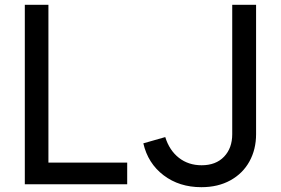

<svg xmlns="http://www.w3.org/2000/svg" viewBox="-20 -765 1165 797"><path d="M83 -745H181V-90H508V0H83ZM575 -170 666 -196Q683 -141 722.5 -110Q762 -79 817 -79Q876 -79 910 -114.5Q944 -150 944 -208V-745H1043V-208Q1043 -145 1015.5 -95Q988 -45 936.5 -16.5Q885 12 816 12Q724 12 659 -37.5Q594 -87 575 -170Z"/></svg>

Font: Eudoxus Sans Medium
Style: Regular
Weight: 500
Designer: Stijn de Vries
Foundry: tokotype
Version: Version 2.005